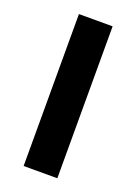

<svg xmlns="http://www.w3.org/2000/svg" viewBox="-104 -543 418 589"><g transform="rotate(20 105.0 -248.0)"><path d="M50 0V-496H160V0Z"/></g></svg>

Font: Host Grotesk Light Medium
Style: Regular
Weight: 500
Version: Version 1.003